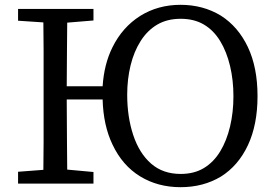

<svg xmlns="http://www.w3.org/2000/svg" viewBox="-20 -762 1148 797"><path d="M730 -40Q786 -40 826.5 -64.5Q867 -89 894 -133.5Q921 -178 935 -237Q949 -296 949 -362.5Q949 -429 935 -488Q921 -547 894 -591.5Q867 -636 826.5 -660Q786 -684 730 -684Q674 -684 633 -660Q592 -636 564 -592Q536 -548 522 -490.5Q508 -433 508 -369Q508 -277 533 -201.5Q558 -126 607 -83Q656 -40 730 -40ZM368 0H55V-49L160 -57Q161 -115 161 -173V-553Q161 -611 160 -669L55 -676V-686V-725H368V-677L259 -668Q258 -612 258 -553Q257 -480 257 -404H406Q412 -496 447 -566Q488 -649 562 -696Q636 -742 729.5 -742Q823 -742 897 -697Q969 -651 1009 -566.5Q1049 -482 1049 -363Q1049 -244 1009 -159Q969 -74 897 -29Q824 15 729.5 15Q635 15 561.5 -30Q488 -75 447 -162Q409 -241 406 -349H257Q257 -254 258 -177V-176Q258 -116 259 -58L368 -48Z"/></svg>

Font: Early Summer Mincho Screen
Style: Regular
Weight: 400
Designer: GuiWonder
Version: Version 1.002